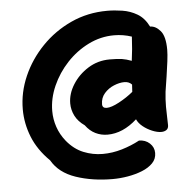

<svg xmlns="http://www.w3.org/2000/svg" viewBox="-53 -706 884 868"><g transform="rotate(-5 388.5 -272.0)"><path d="M424 108Q332 108 257 82.5Q182 57 149 -1Q95 -54 70.5 -115.5Q46 -177 46 -241Q46 -318 78 -391Q110 -464 167 -523Q224 -582 300 -617Q376 -652 465 -652Q497 -652 533 -646.5Q569 -641 600.5 -622.5Q632 -604 652 -564Q677 -564 698.5 -539Q720 -514 720 -453Q720 -433 716 -400.5Q712 -368 706.5 -332.5Q701 -297 696 -265Q694 -247 693 -230.5Q692 -214 692 -197Q692 -173 693 -151.5Q694 -130 694 -113Q694 -98 684.5 -91.5Q675 -85 661 -85Q643 -85 620 -94.5Q597 -104 578.5 -119Q560 -134 552 -152Q488 -94 418 -94Q389 -94 363.5 -106.5Q338 -119 319 -145Q289 -166 275.5 -193Q262 -220 262 -249Q262 -293 288.5 -335Q315 -377 359 -404.5Q403 -432 457 -432Q493 -432 512.5 -429Q532 -426 556 -417Q560 -446 562 -469Q564 -492 566 -526Q527 -539 486 -539Q425 -539 369.5 -511.5Q314 -484 271 -438Q228 -392 203 -335.5Q178 -279 178 -222Q178 -185 190 -149.5Q202 -114 227 -83Q260 -43 302 -26Q344 -9 389 -9Q433 -9 476.5 -22Q520 -35 557 -55Q586 -55 605.5 -37Q625 -19 625 7Q625 34 606.5 53Q588 72 558 84Q528 96 493 102Q458 108 424 108ZM425 -215Q446 -215 481.5 -234Q517 -253 546 -277L548 -310Q535 -324 514 -324Q492 -324 466.5 -313.5Q441 -303 423 -282.5Q405 -262 405 -233Q405 -215 425 -215Z"/></g></svg>

Font: Protest Riot
Style: Regular
Weight: 400
Designer: Octavio Pardo
Foundry: Ashler Design
Version: Version 2.005; ttfautohint (v1.8.4.7-5d5b)